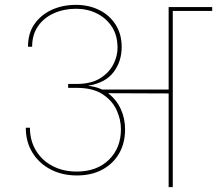

<svg xmlns="http://www.w3.org/2000/svg" viewBox="-20 -769 892 789"><path d="M673 0V-385L411 -386L387 -401H673V-740H852V-724H690V0ZM260 -424H294Q354 -424 391 -447Q428 -470 445.5 -504Q463 -538 463 -572Q463 -624 439.5 -659.5Q416 -695 377.5 -714Q339 -733 292 -733Q243 -733 201.5 -714.5Q160 -696 136 -661Q112 -626 112 -577H95Q95 -632 121.5 -670Q148 -708 192.5 -728.5Q237 -749 292 -749Q345 -749 387.5 -728Q430 -707 455 -668Q480 -629 480 -576Q480 -517 447 -473Q414 -429 344 -417V-416Q392 -411 425.5 -385Q459 -359 476.5 -320.5Q494 -282 494 -238Q494 -181 469.5 -138.5Q445 -96 400.5 -72Q356 -48 296 -48Q236 -48 188.5 -72.5Q141 -97 113.5 -141.5Q86 -186 86 -244H103Q103 -191 128 -150Q153 -109 196.5 -86.5Q240 -64 295 -64Q378 -64 427.5 -112.5Q477 -161 477 -238Q477 -277 459.5 -316Q442 -355 402 -381.5Q362 -408 294 -408H260Z"/></svg>

Font: Poppins Devanagari Thin
Style: Regular
Weight: 100
Designer: Ninad Kale (Devanagari), Jonny Pinhorn (Latin)
Foundry: Indian Type Foundry
Version: 4.005